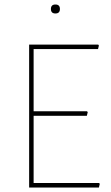

<svg xmlns="http://www.w3.org/2000/svg" viewBox="-20 -836 494 856"><path d="M420.9 0H109.9V-637.2H418L420.9 -632.8L417 -617.2H129.9V-339.8H368.2L371.1 -335.9L367.2 -319.8H129.9V-20H421.9L424.8 -16.1ZM207 -795.9Q207 -815.9 227.1 -815.9Q247.1 -815.9 247.1 -795.9Q247.1 -775.9 227.1 -775.9Q207 -775.9 207 -795.9Z"/></svg>

Font: Datalegreya
Style: Thin
Weight: 250
Designer: Figs Lab
Foundry: Figs Lab
Version: Version 1.002;PS 001.002;hotconv 1.0.70;makeotf.lib2.5.58329